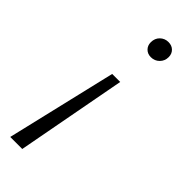

<svg xmlns="http://www.w3.org/2000/svg" viewBox="-224 -492 711 711"><g transform="rotate(45 131.0 -136.5)"><path d="M220 -429Q220 -409 206.5 -395.5Q193 -382 173 -382Q156 -382 145 -393Q134 -404 134 -421Q134 -442 147.5 -455Q161 -468 180 -468Q198 -468 209 -457Q220 -446 220 -429ZM77 195H14L116 -237H158Z"/></g></svg>

Font: Ysabeau Semilight
Style: Italic
Weight: 300
Italic angle: -12°
Designer: Christian Thalmann (Catharsis Fonts)
Version: Version 0.003